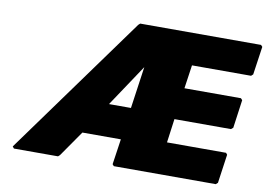

<svg xmlns="http://www.w3.org/2000/svg" viewBox="-86 -968 1542 1111"><g transform="rotate(10 685.5 -412.5)"><path d="M684 -342H555L719 -588ZM658 -153 636 -3 645 7H1244L1255 -3L1279 -172L1271 -182H924L943 -322H1275L1287 -332L1310 -498L1301 -508H969L989 -646H1336L1347 -656L1371 -822L1362 -832H652L642 -823L49 -4L58 7H317L327 -2L432 -153Z"/></g></svg>

Font: Hussar Woodtype
Style: UltraObl
Weight: 900
Foundry: Cannot Into Space Fonts
Version: Version 1.07